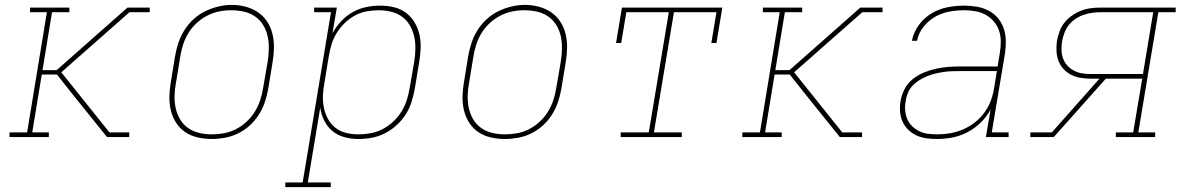

<svg xmlns="http://www.w3.org/2000/svg" viewBox="-20 -561 4840 786"><path d="M19 0V-19H91L172 -511H103V-530H264V-511H193L154 -274H212L502 -530H525L524 -524L525 -530H593V-511H510L231 -265L428 -19H509V0H437L438 -7L437 0H418L278 -174L213 -256H151L112 -19H180V0Z M846 8Q817 8 789 1.5Q761 -5 738.5 -20Q716 -35 701 -58.5Q686 -82 679.5 -109Q673 -136 673.5 -165Q674 -194 679 -223L697 -333Q702 -361 711 -387.5Q720 -414 735.5 -438.5Q751 -463 773 -483Q795 -503 821 -515.5Q847 -528 874.5 -534.5Q902 -541 929 -541Q958 -541 986 -533.5Q1014 -526 1036.5 -510.5Q1059 -495 1074 -472Q1089 -449 1095.5 -421.5Q1102 -394 1101.5 -365Q1101 -336 1096 -307L1078 -197Q1073 -169 1064 -142.5Q1055 -116 1039.5 -91.5Q1024 -67 1002 -47Q980 -27 954 -14.5Q928 -2 900.5 3Q873 8 846 8ZM846 -11Q871 -11 896.5 -15.5Q922 -20 945.5 -32Q969 -44 989 -62.5Q1009 -81 1023 -103.5Q1037 -126 1045 -150.5Q1053 -175 1057 -200L1076 -310Q1080 -336 1080.5 -362.5Q1081 -389 1075.5 -413.5Q1070 -438 1057 -459Q1044 -480 1023.5 -494Q1003 -508 978 -513.5Q953 -519 926 -519Q901 -519 876.5 -514Q852 -509 828.5 -497Q805 -485 785 -466.5Q765 -448 751.5 -426Q738 -404 730 -379.5Q722 -355 718 -330L700 -220Q695 -194 694.5 -168Q694 -142 699.5 -117.5Q705 -93 717.5 -72Q730 -51 750 -37Q770 -23 795 -17Q820 -11 846 -11Z M1148 205V186H1219L1335 -511H1266V-530H1359L1341 -425Q1356 -452 1377 -474.5Q1398 -497 1424 -511.5Q1450 -526 1479 -532Q1508 -538 1536 -538Q1565 -538 1592.5 -531.5Q1620 -525 1641.5 -509Q1663 -493 1677 -469.5Q1691 -446 1697 -419.5Q1703 -393 1702 -364Q1701 -335 1696 -307L1678 -197Q1673 -170 1664.5 -143Q1656 -116 1640.5 -92Q1625 -68 1603 -48Q1581 -28 1555 -15Q1529 -2 1502 3Q1475 8 1447 8Q1418 8 1390 0.5Q1362 -7 1341 -24.5Q1320 -42 1307.5 -67Q1295 -92 1291 -120L1240 186H1334V205ZM1447 -11Q1472 -11 1497 -15.5Q1522 -20 1545.5 -32Q1569 -44 1589 -62.5Q1609 -81 1623 -103.5Q1637 -126 1645 -150.5Q1653 -175 1657 -200L1676 -310Q1680 -336 1680.5 -362Q1681 -388 1675.5 -412Q1670 -436 1657.5 -457.5Q1645 -479 1625.5 -493Q1606 -507 1581 -513Q1556 -519 1530 -519Q1506 -519 1481 -514.5Q1456 -510 1433 -497.5Q1410 -485 1391 -466.5Q1372 -448 1358.5 -426Q1345 -404 1337.5 -380Q1330 -356 1326 -331L1308 -221Q1303 -196 1302 -170Q1301 -144 1306 -120Q1311 -96 1322.5 -74.5Q1334 -53 1353 -38Q1372 -23 1396.5 -17Q1421 -11 1447 -11Z M2046 8Q2017 8 1989 1.5Q1961 -5 1938.5 -20Q1916 -35 1901 -58.5Q1886 -82 1879.5 -109Q1873 -136 1873.5 -165Q1874 -194 1879 -223L1897 -333Q1902 -361 1911 -387.5Q1920 -414 1935.5 -438.5Q1951 -463 1973 -483Q1995 -503 2021 -515.5Q2047 -528 2074.5 -534.5Q2102 -541 2129 -541Q2158 -541 2186 -533.5Q2214 -526 2236.5 -510.5Q2259 -495 2274 -472Q2289 -449 2295.5 -421.5Q2302 -394 2301.5 -365Q2301 -336 2296 -307L2278 -197Q2273 -169 2264 -142.5Q2255 -116 2239.5 -91.5Q2224 -67 2202 -47Q2180 -27 2154 -14.5Q2128 -2 2100.5 3Q2073 8 2046 8ZM2046 -11Q2071 -11 2096.5 -15.5Q2122 -20 2145.5 -32Q2169 -44 2189 -62.5Q2209 -81 2223 -103.5Q2237 -126 2245 -150.5Q2253 -175 2257 -200L2276 -310Q2280 -336 2280.5 -362.5Q2281 -389 2275.5 -413.5Q2270 -438 2257 -459Q2244 -480 2223.5 -494Q2203 -508 2178 -513.5Q2153 -519 2126 -519Q2101 -519 2076.5 -514Q2052 -509 2028.5 -497Q2005 -485 1985 -466.5Q1965 -448 1951.5 -426Q1938 -404 1930 -379.5Q1922 -355 1918 -330L1900 -220Q1895 -194 1894.5 -168Q1894 -142 1899.5 -117.5Q1905 -93 1917.5 -72Q1930 -51 1950 -37Q1970 -23 1995 -17Q2020 -11 2046 -11Z M2521 0V-19H2636L2718 -511H2544L2523 -385H2502L2526 -530H2937L2913 -385H2892L2913 -511H2739L2657 -19H2771V0Z M3019 0V-19H3091L3172 -511H3103V-530H3264V-511H3193L3154 -274H3212L3502 -530H3525L3524 -524L3525 -530H3593V-511H3510L3231 -265L3428 -19H3509V0H3437L3438 -7L3437 0H3418L3278 -174L3213 -256H3151L3112 -19H3180V0Z M3815 8Q3793 8 3771.5 5Q3750 2 3731 -7Q3712 -16 3697.5 -30.5Q3683 -45 3674.5 -64Q3666 -83 3664.5 -105Q3663 -127 3667 -149Q3671 -173 3683.5 -197Q3696 -221 3717 -237.5Q3738 -254 3762 -264Q3786 -274 3811.5 -279.5Q3837 -285 3861.5 -287Q3886 -289 3911 -289H4064L4073 -344Q4077 -368 4077 -391Q4077 -414 4070 -435Q4063 -456 4048.5 -473Q4034 -490 4015 -500.5Q3996 -511 3973 -515Q3950 -519 3927 -519Q3897 -519 3866.5 -513.5Q3836 -508 3808.5 -492.5Q3781 -477 3760.5 -451Q3740 -425 3734 -394H3713Q3720 -429 3741.5 -458.5Q3763 -488 3794 -506.5Q3825 -525 3859.5 -531.5Q3894 -538 3927 -538Q3953 -538 3979 -533.5Q4005 -529 4027 -517.5Q4049 -506 4065 -487Q4081 -468 4089 -444.5Q4097 -421 4097.5 -394.5Q4098 -368 4094 -341L4040 -19H4109V0H4016L4035 -112Q4019 -83 3994.5 -59Q3970 -35 3940 -19.5Q3910 -4 3878.5 2Q3847 8 3815 8ZM3816 -11Q3843 -11 3869.5 -15.5Q3896 -20 3922 -31Q3948 -42 3971 -60Q3994 -78 4010.5 -101Q4027 -124 4036.5 -150Q4046 -176 4050 -203L4061 -270H3911Q3894 -270 3877.5 -269.5Q3861 -269 3844 -266.5Q3827 -264 3810 -260Q3793 -256 3776.5 -249.5Q3760 -243 3744.5 -233.5Q3729 -224 3716.5 -211Q3704 -198 3697 -181.5Q3690 -165 3688 -148Q3684 -129 3685.5 -110Q3687 -91 3694 -74Q3701 -57 3714 -44.5Q3727 -32 3743 -24Q3759 -16 3778 -13.5Q3797 -11 3816 -11Z M4198 0V-19H4286L4481 -239H4444Q4423 -239 4402.5 -242.5Q4382 -246 4364.5 -255Q4347 -264 4333.5 -279Q4320 -294 4313 -312.5Q4306 -331 4305 -352.5Q4304 -374 4307 -395Q4311 -414 4318 -433.5Q4325 -453 4338.5 -469.5Q4352 -486 4369.5 -498Q4387 -510 4406.5 -517.5Q4426 -525 4446 -527.5Q4466 -530 4485 -530H4793V-511H4722L4640 -19H4709V0H4548V-19H4619L4656 -239H4507L4294 0ZM4444 -258H4659L4701 -511H4485Q4468 -511 4450.5 -508.5Q4433 -506 4415.5 -500Q4398 -494 4382.5 -483.5Q4367 -473 4355.5 -458.5Q4344 -444 4337.5 -426.5Q4331 -409 4328 -392Q4325 -374 4325.5 -356Q4326 -338 4332 -321.5Q4338 -305 4349.5 -292.5Q4361 -280 4376 -272Q4391 -264 4408.5 -261Q4426 -258 4444 -258Z"/></svg>

Font: Iosevka Slab ThExObl
Style: Regular
Weight: 100
Width: 7
Italic angle: -9°
Monospace: yes
Designer: Belleve Invis
Foundry: Belleve Invis
Version: Version 11.1.1; ttfautohint (v1.8.3)